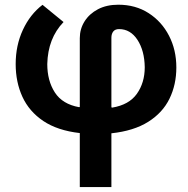

<svg xmlns="http://www.w3.org/2000/svg" viewBox="-20 -553 791 807"><path d="M315.4 233.4V6.3Q221.7 -4.4 162.1 -44.4Q102.5 -84.5 74.2 -146.2Q45.9 -208 45.9 -283.7Q45.9 -362.3 76.2 -427.5Q106.4 -492.7 158.7 -532.7L247.1 -460.4Q181.2 -392.1 178.7 -283.7Q178.7 -213.9 210.4 -164.6Q242.2 -115.2 312.5 -102.5L315.4 -103.5V-392.6Q315.4 -431.2 335.4 -463.1Q355.5 -495.1 391.8 -514.2Q428.2 -533.2 477.1 -533.2Q549.8 -533.2 604.7 -497.8Q659.7 -462.4 690.4 -402.8Q721.2 -343.3 721.2 -269.5Q721.2 -197.3 692.4 -138.2Q663.6 -79.1 603 -41Q542.5 -2.9 448.2 7.3V233.4ZM451.2 -100.6Q522.5 -112.3 555.4 -158.9Q588.4 -205.6 588.4 -270.5Q587.4 -339.8 557.9 -385.3Q528.3 -430.7 480.5 -430.7Q463.9 -430.7 456.1 -420.7Q448.2 -410.6 448.2 -394.5V-102.1Z"/></svg>

Font: Roboto Slab SemiBold
Style: Regular
Weight: 600
Designer: Google
Version: Version 2.001; ttfautohint (v1.8.3)